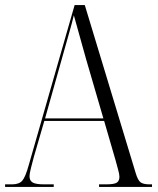

<svg xmlns="http://www.w3.org/2000/svg" viewBox="-21 -734 620 754"><path d="M-1 0V-10H26Q54 -10 66.5 -24.5Q79 -39 92 -86L272 -714H312L512 -54Q520 -27 530.5 -18.5Q541 -10 567 -10H576V0H368V-10H395Q428 -10 438 -17Q448 -24 448 -40Q448 -50 442.5 -69Q437 -88 433 -104L388 -259H153L112 -118Q107 -99 101 -76Q95 -53 95 -41Q95 -25 107 -17.5Q119 -10 153 -10H190V0ZM156 -269H385L317 -502Q299 -567 288 -606Q277 -645 269 -674Q261 -641 252.5 -611.5Q244 -582 232 -539Z"/></svg>

Font: Noto Serif Display Condensed Light
Style: Regular
Weight: 300
Width: 3
Designer: Monotype Design Team
Foundry: Monotype Imaging Inc.
Version: Version 2.009